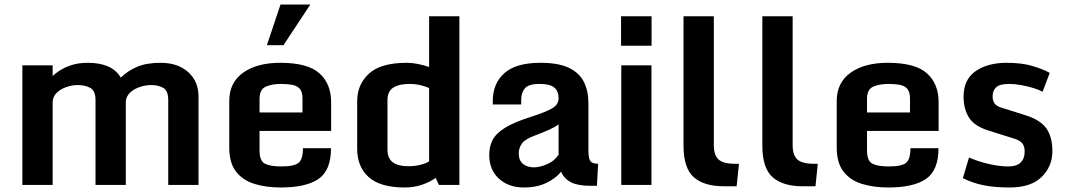

<svg xmlns="http://www.w3.org/2000/svg" viewBox="-20 -811 4675 842"><path d="M78.1 -524.4H210.9V-477.5Q218.8 -485.8 238.5 -499.5Q258.3 -513.2 290.3 -524.4Q322.3 -535.6 365.7 -535.6Q416.5 -535.6 453.1 -520Q489.7 -504.4 509.8 -470.7Q538.6 -499.5 580.3 -517.6Q622.1 -535.6 684.1 -535.6Q759.8 -535.6 805.2 -494.9Q850.6 -454.1 850.6 -387.7V0H717.8V-372.1Q717.8 -413.6 695.8 -425.8Q673.8 -438 643.1 -438Q619.6 -438 594.5 -429.9Q569.3 -421.9 551.5 -405.8Q533.7 -389.6 531.7 -366.2V0H398.9V-372.1Q398.9 -413.6 375.5 -425.8Q352.1 -438 320.8 -438Q296.9 -438 271.5 -429.4Q246.1 -420.9 228.5 -403.8Q210.9 -386.7 210.9 -360.8V0H78.1Z M985.4 -164.1V-368.7Q985.4 -448.7 1046.1 -492.2Q1106.9 -535.6 1209 -535.6Q1330.1 -535.6 1381.1 -489.3Q1432.1 -442.9 1432.1 -363.8V-236.8H1118.2V-151.4Q1118.2 -105 1142.1 -93Q1166 -81.1 1213.4 -81.1Q1270 -81.1 1289.3 -96.9Q1308.6 -112.8 1308.6 -161.1H1431.6Q1431.6 -64 1377 -26.4Q1322.3 11.2 1210.9 11.2Q1147 11.2 1095.7 -4.6Q1044.4 -20.5 1014.9 -58.6Q985.4 -96.7 985.4 -164.1ZM1306.6 -317.9V-379.4Q1306.6 -408.7 1294.2 -422.1Q1281.7 -435.5 1260.5 -439.2Q1239.3 -442.9 1212.4 -442.9Q1172.4 -442.9 1145.3 -430.9Q1118.2 -418.9 1118.2 -377V-317.9ZM1210 -791H1340.8L1223.1 -612.8H1150.4Z M1546.4 -158.2V-367.7Q1546.4 -440.4 1597.9 -488Q1649.4 -535.6 1764.2 -535.6Q1786.6 -535.6 1812.7 -530.5Q1838.9 -525.4 1861.8 -517.1V-739.7H1994.6V0H1904.8L1890.6 -30.8Q1865.2 -12.7 1830.3 -0.7Q1795.4 11.2 1754.9 11.2Q1648.4 11.2 1597.4 -33.9Q1546.4 -79.1 1546.4 -158.2ZM1861.8 -103V-424.8Q1848.6 -431.2 1825.9 -437Q1803.2 -442.9 1775.4 -442.9Q1730 -442.9 1704.6 -426.8Q1679.2 -410.6 1679.2 -370.6V-156.2Q1679.2 -116.2 1702.9 -99.1Q1726.6 -82 1770.5 -82Q1797.9 -82 1822.3 -87.9Q1846.7 -93.8 1861.8 -103Z M2277.3 11.2Q2210 11.2 2167.7 -27.8Q2125.5 -66.9 2125.5 -131.8Q2125.5 -168.9 2140.6 -197.8Q2155.8 -226.6 2195.8 -251.2Q2235.8 -275.9 2310.5 -299.3Q2371.6 -318.8 2400.6 -335.4Q2429.7 -352.1 2429.7 -379.4Q2429.7 -411.1 2410.9 -427Q2392.1 -442.9 2347.2 -442.9Q2297.4 -442.9 2281.5 -423.3Q2265.6 -403.8 2265.6 -373.5V-353H2141.1V-368.7Q2141.1 -444.8 2191.9 -490.2Q2242.7 -535.6 2350.1 -535.6Q2428.7 -535.6 2474.6 -513.7Q2520.5 -491.7 2540.5 -451.9Q2560.5 -412.1 2560.5 -357.9V-150.4Q2560.5 -114.7 2569.6 -103.8Q2578.6 -92.8 2603 -92.8L2597.7 3.9H2569.8Q2515.1 3.9 2484.9 -11.2Q2454.6 -26.4 2440.4 -58.1Q2419.4 -30.3 2377.2 -9.5Q2335 11.2 2277.3 11.2ZM2321.8 -77.1Q2346.2 -77.1 2378.9 -90.8Q2411.6 -104.5 2429.7 -132.8V-265.6Q2416.5 -254.9 2387.7 -241.9Q2358.9 -229 2325.7 -216.8Q2282.2 -200.7 2268.6 -181.2Q2254.9 -161.6 2254.9 -139.2Q2254.9 -107.4 2273.4 -92.3Q2292 -77.1 2321.8 -77.1Z M2704.6 -524.4H2836.9V0H2704.6ZM2703.6 -739.7H2837.4V-610.4H2703.6Z M2977.5 -172.4V-739.7H3110.4V-174.3Q3110.4 -131.3 3130.6 -112.1Q3150.9 -92.8 3204.1 -92.8H3220.7L3210.4 5.9H3154.8Q3067.4 5.9 3022.5 -33.9Q2977.5 -73.7 2977.5 -172.4Z M3323.2 -172.4V-739.7H3456.1V-174.3Q3456.1 -131.3 3476.3 -112.1Q3496.6 -92.8 3549.8 -92.8H3566.4L3556.2 5.9H3500.5Q3413.1 5.9 3368.2 -33.9Q3323.2 -73.7 3323.2 -172.4Z M3649.4 -164.1V-368.7Q3649.4 -448.7 3710.2 -492.2Q3771 -535.6 3873 -535.6Q3994.1 -535.6 4045.2 -489.3Q4096.2 -442.9 4096.2 -363.8V-236.8H3782.2V-151.4Q3782.2 -105 3806.2 -93Q3830.1 -81.1 3877.4 -81.1Q3934.1 -81.1 3953.4 -96.9Q3972.7 -112.8 3972.7 -161.1H4095.7Q4095.7 -64 4041 -26.4Q3986.3 11.2 3875 11.2Q3811 11.2 3759.8 -4.6Q3708.5 -20.5 3679 -58.6Q3649.4 -96.7 3649.4 -164.1ZM3970.7 -317.9V-379.4Q3970.7 -408.7 3958.3 -422.1Q3945.8 -435.5 3924.6 -439.2Q3903.3 -442.9 3876.5 -442.9Q3836.4 -442.9 3809.3 -430.9Q3782.2 -418.9 3782.2 -377V-317.9Z M4202.6 -29.8 4229.5 -120.1Q4271.5 -102.1 4317.6 -91.6Q4363.8 -81.1 4402.3 -81.1Q4438.5 -81.1 4456.1 -98.4Q4473.6 -115.7 4473.6 -146Q4473.6 -168.9 4463.6 -181.9Q4453.6 -194.8 4429.2 -202.6L4314 -238.8Q4252 -258.3 4228.8 -296.4Q4205.6 -334.5 4205.6 -387.2Q4205.6 -462.4 4258.5 -499Q4311.5 -535.6 4394 -535.6Q4461.4 -535.6 4508.3 -521.5Q4555.2 -507.3 4583.5 -491.2L4552.2 -408.7Q4537.1 -417 4512.2 -424.8Q4487.3 -432.6 4459.2 -437.7Q4431.2 -442.9 4406.2 -442.9Q4364.3 -442.9 4348.6 -428.2Q4333 -413.6 4333 -387.7Q4333 -371.1 4340.8 -358.6Q4348.6 -346.2 4368.7 -339.8L4477.1 -305.7Q4543.5 -284.7 4569.3 -247.1Q4595.2 -209.5 4595.2 -147.9Q4595.2 -81.5 4548.3 -35.2Q4501.5 11.2 4407.2 11.2Q4340.8 11.2 4292.2 1.2Q4243.7 -8.8 4202.6 -29.8Z"/></svg>

Font: Monda
Style: Bold
Weight: 700
Designer: Vernon Adams
Foundry: Vernon Adams
Version: Version 2.100; ttfautohint (v1.8.3)